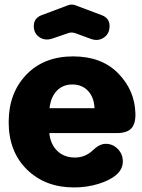

<svg xmlns="http://www.w3.org/2000/svg" viewBox="-20 -806 623 841"><path d="M377 -636 309 -661Q292 -666 279 -661L212 -638Q179 -626 153.5 -642.5Q128 -659 128 -692Q128 -726 161 -739L278 -783Q294 -789 310 -783L427 -739Q460 -726 460 -692Q460 -658 434.5 -641Q409 -624 377 -636ZM304 15Q178 15 98 -63.5Q18 -142 18 -271Q18 -398 95 -478.5Q172 -559 300 -559Q425 -559 497.5 -485Q570 -411 573 -311Q575 -266 556 -244.5Q537 -223 491 -223H196Q201 -174 231 -145Q261 -116 308 -116Q355 -116 389 -150Q417 -176 443 -176Q474 -176 496 -153.5Q518 -131 518 -99Q518 -64 488 -39Q461 -16 411 -0.5Q361 15 304 15ZM197 -332H394Q392 -380 365.5 -408Q339 -436 297 -436Q255 -436 228.5 -408Q202 -380 197 -332Z"/></svg>

Font: Jellee Roman
Style: Regular
Weight: 400
Designer: Alfredo Marco Pradil
Foundry: Alfredo Marco Pradil
Version: Version 1.016;PS 001.016;hotconv 1.0.88;makeotf.lib2.5.64775